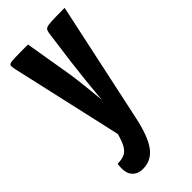

<svg xmlns="http://www.w3.org/2000/svg" viewBox="-225 -547 789 789"><g transform="rotate(-45 170.0 -152.0)"><path d="M95 196Q63 196 46 174.5Q29 153 36 107Q60 107 76 100Q92 93 103 74Q114 55 123 21L12 -471Q9 -486 12 -492Q15 -498 39.5 -499Q64 -500 122 -500L151 -327Q157 -294 161.5 -259Q166 -224 169 -193.5Q172 -163 174 -144Q176 -125 176 -125Q176 -125 177.5 -144Q179 -163 182 -193Q185 -223 189 -258.5Q193 -294 197 -327L216 -469Q218 -485 224 -491Q230 -497 254.5 -498.5Q279 -500 335 -500L223 23Q204 115 174 155.5Q144 196 95 196Z"/></g></svg>

Font: Yanone Kaffeesatz ExtraLight
Style: Regular
Weight: 200
Designer: Yanone (Cyrillic: Daniel Pouzeot, Huerta Tipografica, and Cyreal)
Foundry: Yanone
Version: Version 2.003